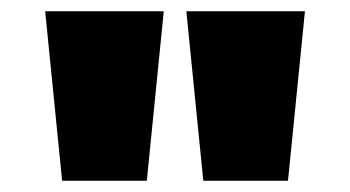

<svg xmlns="http://www.w3.org/2000/svg" viewBox="-20 -790 620 340"><path d="M90 -470 60 -770H270L240 -470ZM340 -470 310 -770H520L490 -470Z"/></svg>

Font: M PLUS 1 Black
Style: Regular
Weight: 900
Designer: Coji Morishita
Foundry: UNDERFOREST DESIGN
Version: Version 1.001